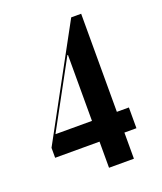

<svg xmlns="http://www.w3.org/2000/svg" viewBox="-131 -784 734 870"><g transform="rotate(-20 236.0 -349.5)"><path d="M244 -544H241L227 -518L69 -228V-226H422V-126H30V-174L316 -699H364V0H244V-514Z"/></g></svg>

Font: Moniqa Black
Style: Regular
Weight: 900
Designer: Rajesh Rajput
Foundry: Rajesh Rajput
Version: Version 1.000